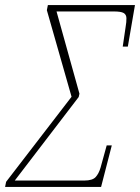

<svg xmlns="http://www.w3.org/2000/svg" viewBox="-78 -734 550 754"><path d="M-58 0 -54 -20 203 -354 106 -694 110 -714H452L424 -551H404L415 -626Q419 -649 418.5 -663Q418 -677 407.5 -683Q397 -689 369 -689H144L234 -366L231 -353L-20 -25H253Q285 -25 297.5 -38.5Q310 -52 317 -76L341 -163H361L319 0Z"/></svg>

Font: Noto Serif ExtraCondensed Thin
Style: Italic
Weight: 100
Width: 2
Italic angle: -12°
Designer: Monotype Design Team
Foundry: Monotype Imaging Inc.
Version: Version 2.013